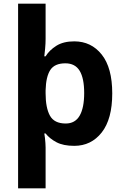

<svg xmlns="http://www.w3.org/2000/svg" viewBox="-20 -780 673 1040"><path d="M588 -274Q588 -135 531 -62.5Q474 10 382 10Q323 10 286 -9.5Q249 -29 227 -57H220Q222 -47 223.5 -33Q225 -19 226 -5.5Q227 8 227 19V240H78V-760H227V-569Q227 -545 224.5 -517.5Q222 -490 220 -475H227Q248 -509 286 -532.5Q324 -556 382 -556Q474 -556 531 -484.5Q588 -413 588 -274ZM436 -276Q436 -356 411.5 -396.5Q387 -437 334 -437Q276 -437 252.5 -401Q229 -365 227 -291V-275Q227 -196 250.5 -153.5Q274 -111 336 -111Q387 -111 411.5 -153.5Q436 -196 436 -276Z"/></svg>

Font: Noto Sans Gunjala Gondi
Style: Regular
Weight: 400
Designer: Ek Type
Foundry: Ek Type
Version: Version 1.004